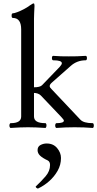

<svg xmlns="http://www.w3.org/2000/svg" viewBox="-20 -745 569 1124"><path d="M43 4Q38 4 36 -3Q34 -10 36 -17Q38 -24 43 -24Q104 -24 104 -63V-573Q104 -640 55 -640Q48 -640 48 -653.5Q48 -667 55 -667Q63 -667 81.5 -674Q100 -681 120 -691.5Q140 -702 153 -712Q171 -725 177 -725Q182 -725 182 -711Q181 -685 180 -669Q179 -653 179 -636V-234Q214 -234 226 -246L330 -354Q342 -367 342 -375Q342 -392 292 -392Q284 -392 284 -405Q284 -418 292 -418Q317 -416 337 -415.5Q357 -415 383 -415Q408 -415 430.5 -415.5Q453 -416 481 -418Q489 -418 489 -405Q489 -392 481 -392Q431 -392 394 -359L282 -260Q271 -250 271 -241Q271 -233 281 -224L450 -45Q469 -24 522 -24Q527 -24 528.5 -17Q530 -10 528.5 -3Q527 4 522 4Q492 2 471.5 1Q451 0 417 0Q384 0 363.5 1Q343 2 311 4Q306 4 304 -3Q302 -10 304 -17Q306 -24 311 -24Q354 -24 354 -39Q354 -44 337 -62L219 -186Q211 -194 200 -197.5Q189 -201 179 -201V-63Q179 -24 245 -24Q250 -24 251.5 -17Q253 -10 251 -3Q249 4 245 4Q211 2 191 1Q171 0 144 0Q117 0 97 1Q77 2 43 4ZM204 358Q199 360 193 354.5Q187 349 190 346Q220 318 246.5 287.5Q273 257 273 221Q273 201 259 194Q229 180 214.5 166Q200 152 200 134Q200 113 217 104Q234 95 253 95Q292 95 314.5 122Q337 149 337 180Q337 220 317.5 254.5Q298 289 268 315.5Q238 342 204 358Z"/></svg>

Font: Junicode SmExp
Style: Regular
Weight: 400
Width: 6
Designer: Peter S. Baker
Version: Version 2.205; ttfautohint (v1.8.4)